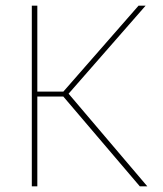

<svg xmlns="http://www.w3.org/2000/svg" viewBox="-20 -659 578 679"><path d="M474.5 0 204 -317.5H108.5V-335H204L470 -639H495L218.5 -323L218 -333L501 0ZM92.5 0V-639H112V0Z"/></svg>

Font: Anek Tamil Medium Thin
Style: Regular
Weight: 250
Version: Version 1.003